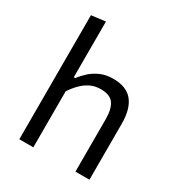

<svg xmlns="http://www.w3.org/2000/svg" viewBox="-175 -862 918 981"><g transform="rotate(30 284.0 -371.0)"><path d="M82.2 0Q82.2 -55.3 82.2 -106.4Q82.2 -157.6 82.2 -218.8V-493.7Q82.2 -556.5 82.2 -615.9Q82.2 -675.3 82.2 -731.8L164.8 -742Q164.8 -682.3 164.8 -621.1Q164.8 -559.9 164.8 -493.7V-413.6H173.8Q188.8 -434.7 212.6 -456.5Q236.4 -478.3 269.1 -493.1Q301.8 -507.8 343.9 -507.8Q423.1 -507.8 459.5 -462.4Q495.9 -417 495.9 -330.4Q495.9 -298 495.9 -273Q495.9 -248.1 495.9 -218.8Q495.9 -159.8 495.9 -107.5Q495.9 -55.3 495.9 0H413.3Q413.3 -55.3 413.3 -107.1Q413.3 -159 413.3 -215.3V-309.3Q413.3 -368.9 392.2 -399.4Q371 -429.9 315.3 -429.9Q281.7 -429.9 254.3 -416.4Q227 -402.9 204.8 -380.3Q182.6 -357.7 164.8 -330.2V-215.3Q164.8 -156.8 164.8 -106Q164.8 -55.3 164.8 0Z"/></g></svg>

Font: Commissioner Thin
Style: Regular
Weight: 100
Designer: Kostas Bartsokas
Foundry: Kostas Bartsokas
Version: Version 1.001;gftools[0.9.23]